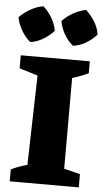

<svg xmlns="http://www.w3.org/2000/svg" viewBox="-75 -959 539 997"><g transform="rotate(5 194.5 -460.5)"><path d="M15 0V-62Q55 -82 99 -93L111 -560L15 -589V-657H375V-595Q335 -576 291 -563V-90L375 -69V0ZM110 -921Q137 -897 155.5 -865.5Q174 -834 180 -799Q157 -773 124.5 -753.5Q92 -734 58 -730Q32 -751 12.5 -784Q-7 -817 -14 -853Q11 -878 43 -896.5Q75 -915 110 -921ZM333 -921Q359 -897 378.5 -865.5Q398 -834 403 -799Q381 -773 348 -753.5Q315 -734 281 -730Q254 -751 235 -784Q216 -817 210 -853Q234 -878 266 -896.5Q298 -915 333 -921Z"/></g></svg>

Font: Piazzolla SC ExtraBold
Style: Regular
Weight: 800
Designer: Juan Pablo del Peral
Foundry: Huerta Tipografica
Version: Version 1.330